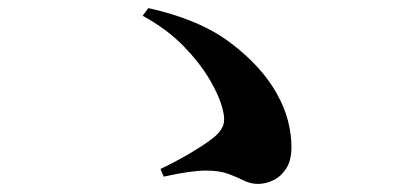

<svg xmlns="http://www.w3.org/2000/svg" viewBox="-20 -594 1040 475"><path d="M618 -139Q600 -139 583 -147.5Q566 -156 544.5 -164Q523 -172 489 -172Q472 -172 446.5 -168.5Q421 -165 385 -157L377 -176Q411 -192 447 -213Q483 -234 505 -251Q524 -265 531 -281Q538 -297 531 -323Q523 -356 498.5 -397.5Q474 -439 433.5 -480.5Q393 -522 333 -555L347 -574Q474 -546 551 -487.5Q628 -429 665 -362Q684 -328 692.5 -295Q701 -262 701 -230Q701 -197 688 -177Q675 -157 656 -148Q637 -139 618 -139Z"/></svg>

Font: Noto Serif JP ExtraLight ExtraBold
Style: Regular
Weight: 800
Version: Version 2.003-H1;hotconv 1.1.1;makeotfexe 2.6.0